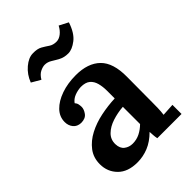

<svg xmlns="http://www.w3.org/2000/svg" viewBox="-224 -854 969 969"><g transform="rotate(-45 260.5 -369.0)"><path d="M329 0Q326 -15 325.5 -25.5Q325 -36 324 -50Q289 -15 251 0.5Q213 16 172 16Q104 16 67.5 -21Q31 -58 31 -112Q31 -159 57 -193Q83 -227 125 -249Q167 -271 218 -281.5Q269 -292 319 -294V-349Q319 -378 312.5 -402.5Q306 -427 289 -441.5Q272 -456 239 -456Q216 -455 194 -446.5Q172 -438 159 -420Q167 -411 169 -400.5Q171 -390 171 -382Q171 -364 157 -345Q143 -326 112 -326Q85 -327 70.5 -345Q56 -363 56 -388Q56 -426 83.5 -454.5Q111 -483 158 -499.5Q205 -516 263 -516Q349 -516 395 -471Q441 -426 440 -327Q440 -274 439.5 -234.5Q439 -195 439 -143Q439 -128 438.5 -105.5Q438 -83 435 -61Q473 -64 502 -65V0ZM318 -235Q278 -232 241 -220Q204 -208 180.5 -185Q157 -162 158 -128Q159 -97 178 -82.5Q197 -68 222 -68Q250 -68 274 -80Q298 -92 318 -112Q318 -122 318 -133Q318 -144 318 -155Q318 -169 318 -190Q318 -211 318 -235ZM427 -729Q408 -671 375 -645.5Q342 -620 314 -620Q285 -620 264.5 -631Q244 -642 226.5 -653Q209 -664 189 -664Q175 -664 156.5 -655Q138 -646 124 -622L76 -650Q92 -692 124.5 -719.5Q157 -747 188 -747Q220 -748 239 -737Q258 -726 274 -715Q290 -704 314 -704Q332 -704 349.5 -717.5Q367 -731 379 -754Z"/></g></svg>

Font: Lora SemiBold
Style: Regular
Weight: 600
Designer: Olga Karpushina, Alexei Vanyashin (Cyrillic)
Foundry: Cyreal
Version: Version 3.011; ttfautohint (v1.8.4.7-5d5b)